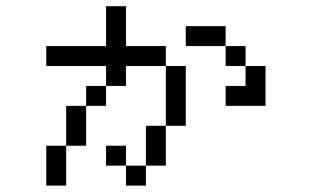

<svg xmlns="http://www.w3.org/2000/svg" viewBox="-20 -582 1040 602"><path d="M125 -125Q125 -125 125 0H187.5Q187.5 0 187.5 -125ZM375 -62.5V0H437.5V-62.5ZM375 -62.5V-125H312.5V-62.5ZM437.5 -62.5H500Q500 -62.5 500 -187.5H437.5Q437.5 -187.5 437.5 -62.5ZM187.5 -125H250Q250 -125 250 -250H187.5Q187.5 -250 187.5 -125ZM500 -187.5H562.5V-375H500ZM250 -250H312.5V-312.5H250ZM312.5 -312.5H375V-375H500V-437.5H375Q375 -437.5 375 -562.5H312.5Q312.5 -562.5 312.5 -437.5H125V-375H312.5ZM750 -312.5H687.5V-250H812.5Q812.5 -250 812.5 -375H750ZM750 -375V-437.5H687.5V-375ZM687.5 -437.5V-500H562.5V-437.5Z"/></svg>

Font: Unifont
Style: Regular
Weight: 500
Version: Version 15.1.04